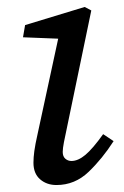

<svg xmlns="http://www.w3.org/2000/svg" viewBox="-20 -518 355 551"><path d="M76 -51Q76 -66 78.5 -84.5Q81 -103 88 -134L147 -407L46 -411L52 -446L223 -498L242 -488L172 -151Q167 -128 163.5 -110Q160 -92 160 -82Q160 -69 167.5 -62.5Q175 -56 185 -56Q204 -56 225 -73.5Q246 -91 276 -133L306 -113Q274 -63 234.5 -25Q195 13 142 13Q114 13 95 -3.5Q76 -20 76 -51Z"/></svg>

Font: Source Serif 4 SmText
Style: Italic
Weight: 400
Italic angle: -12°
Designer: Frank Grießhammer
Foundry: Adobe
Version: Version 4.005;hotconv 1.1.0;makeotfexe 2.6.0